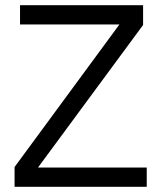

<svg xmlns="http://www.w3.org/2000/svg" viewBox="-20 -718 620 738"><path d="M544 0H36V-76L439 -624H57V-698H530V-622L126 -74H544Z"/></svg>

Font: IBM Plex Thai
Style: Regular
Weight: 400
Designer: Mike Abbink, Paul van der Laan, Pieter van Rosmalen, Ben Mitchell, Mark Frömberg
Foundry: Bold Monday
Version: Version 1.0